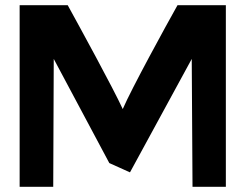

<svg xmlns="http://www.w3.org/2000/svg" viewBox="-20 -723 945 743"><path d="M483 -56 722 -495 725 0H854V-703H667C622 -623 489 -380 455 -301C419 -380 286 -623 242 -703H56V0H186L188 -495L403 -92Z"/></svg>

Font: Bluebird
Style: Ext
Weight: 400
Designer: Jasper
Foundry: Cannot Into Space Fonts
Version: Version 0.98